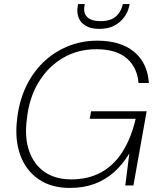

<svg xmlns="http://www.w3.org/2000/svg" viewBox="-20 -912 781 944"><path d="M323 12Q232 12 169.5 -31Q107 -74 79.5 -150Q52 -226 64 -325Q73 -410 105.5 -481Q138 -552 190.5 -603.5Q243 -655 311.5 -683.5Q380 -712 459 -712Q572 -712 638.5 -658Q705 -604 712 -504H661Q655 -580 603.5 -625Q552 -670 453 -670Q363 -670 290 -627.5Q217 -585 170 -508Q123 -431 112 -326Q100 -236 123.5 -169Q147 -102 200 -66Q253 -30 330 -30Q414 -30 477 -64.5Q540 -99 582.5 -166Q625 -233 647 -328H421L428 -365H701L636 0H596L616 -158Q583 -103 540 -65Q497 -27 443.5 -7.5Q390 12 323 12ZM468 -770Q424 -770 399 -786.5Q374 -803 365.5 -828Q357 -853 362 -881L364 -892H397Q387 -851 407.5 -829.5Q428 -808 475 -808Q523 -808 549.5 -831Q576 -854 584 -892H618L615 -881Q609 -853 591 -828Q573 -803 542.5 -786.5Q512 -770 468 -770Z"/></svg>

Font: DM Sans ExtraLight
Style: Italic
Weight: 250
Italic angle: -10°
Designer: Colophon Foundry, Jonny Pinhorn
Foundry: Colophon Foundry
Version: Version 4.004;gftools[0.9.30]